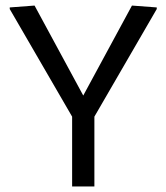

<svg xmlns="http://www.w3.org/2000/svg" viewBox="-20 -670 598 690"><path d="M15 -637.5V-643.3L104.2 -650L279.2 -326.7L454.2 -650L543.3 -643.3V-637.5L319.2 -250.8V0H239.2V-250.8Z"/></svg>

Font: Boon
Style: Regular
Weight: 400
Designer: Sungsit Sawaiwan
Foundry: FontUni
Version: Version 3.0